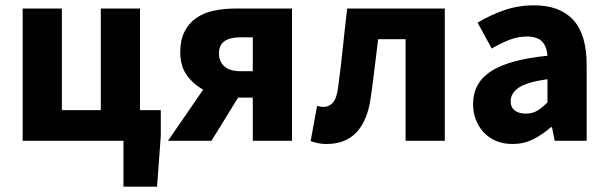

<svg xmlns="http://www.w3.org/2000/svg" viewBox="-20 -528 2279 720"><path d="M65 0V-496H212V-115H358V-496H505V-115H583V-19L569 172H443V0Z M928 0V-162H873L773 0H610L742 -192Q705 -212 680.5 -246Q656 -280 656 -332Q656 -378 672 -409.5Q688 -441 716 -460.5Q744 -480 782 -488Q820 -496 863 -496H1075V0ZM881 -261H928V-388H881Q801 -388 801 -328Q801 -298 821 -279.5Q841 -261 881 -261Z M1204 12Q1187 12 1173 9Q1159 6 1145 1L1169 -131Q1175 -129 1181 -128Q1187 -127 1194 -127Q1214 -127 1228.5 -143.5Q1243 -160 1248 -201Q1258 -275 1265.5 -348Q1273 -421 1282 -496H1648V0H1501V-381H1398Q1391 -326 1384.5 -270.5Q1378 -215 1370 -160Q1358 -76 1317 -32Q1276 12 1204 12Z M1902 12Q1868 12 1840.5 0.5Q1813 -11 1794 -31.5Q1775 -52 1764.5 -79Q1754 -106 1754 -138Q1754 -216 1820 -260Q1886 -304 2033 -319Q2031 -352 2013.5 -371.5Q1996 -391 1955 -391Q1923 -391 1891.5 -379Q1860 -367 1824 -346L1771 -443Q1819 -472 1871.5 -490Q1924 -508 1983 -508Q2079 -508 2129.5 -453.5Q2180 -399 2180 -284V0H2060L2050 -51H2046Q2014 -23 1979 -5.5Q1944 12 1902 12ZM1952 -102Q1977 -102 1995 -113Q2013 -124 2033 -144V-231Q1955 -220 1925 -199Q1895 -178 1895 -149Q1895 -125 1910.5 -113.5Q1926 -102 1952 -102Z"/></svg>

Font: Giro Regular
Style: Bold
Weight: 700
Designer: Paul D. Hunt
Foundry: Adobe Systems Incorporated
Version: Version 1.000;PS 1.0;hotconv 1.0.88;makeotf.lib2.5.647800